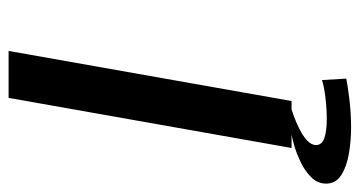

<svg xmlns="http://www.w3.org/2000/svg" viewBox="-228 -496 857 458"><g transform="rotate(-90 201.0 -266.5)"><path d="M77.5 0 197 -675H309L189.5 0ZM125.5 142Q96 142 65.2 137Q34.5 132 13.5 119Q-7.5 106 -7.5 82.5Q-7.5 62 7.8 46.8Q23 31.5 44.2 21.5Q65.5 11.5 84 6.2Q102.5 1 109.5 0H169.5Q165.5 1 152 6Q138.5 11 122.8 18.8Q107 26.5 95.8 36.8Q84.5 47 84.5 58.5Q84.5 72.5 101.2 78.2Q118 84 146.5 84Q170.5 84 197.8 80.8Q225 77.5 239.5 72.5L243 130.5Q232.5 133 197.2 137.5Q162 142 125.5 142Z"/></g></svg>

Font: Anybody UltraExpanded Regular
Style: Italic
Weight: 400
Width: 9
Italic angle: -10°
Designer: Tyler Finck
Foundry: Etcetera Type Company
Version: Version 1.010; ttfautohint (v1.8.3) -l 8 -r 50 -G 200 -x 14 